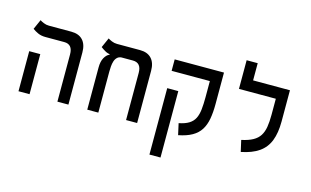

<svg xmlns="http://www.w3.org/2000/svg" viewBox="-108 -1044 2561 1580"><g transform="rotate(15 1172.0 -253.5)"><path d="M403.8 0V-402.3Q403.8 -488.3 331.1 -488.3H170.4Q134.3 -488.3 106.9 -500.7Q79.6 -513.2 59.6 -528.3L96.7 -611.8Q107.9 -604 129.4 -595Q150.9 -585.9 174.3 -585.9H365.7Q429.7 -585.9 463.6 -549.3Q497.6 -512.7 497.6 -444.3V0ZM72.3 0V-341.3H166.5V0Z M1083 -444.3V0H988.8V-401.9Q988.8 -487.8 916 -487.8H731Q704.1 -487.8 679.7 -501.7Q655.3 -515.6 639.6 -528.3L676.8 -611.8Q688 -604 709.5 -595Q731 -585.9 754.4 -585.9H950.7Q1014.6 -585.9 1048.8 -549.3Q1083 -512.7 1083 -444.3ZM718.3 -484.4V-521L827.6 -488.3Q800.3 -488.3 784.9 -474.4Q769.5 -460.4 762.7 -439Q755.9 -417.5 754.2 -393.8Q752.4 -370.1 752.4 -350.1V0H658.2V-359.4Q658.2 -410.2 675.5 -441.9Q692.9 -473.6 718.3 -484.4Z M1666 -585.9V-488.3H1246.1V-585.9ZM1342.3 224.6H1248V-341.3H1342.3ZM1571.8 -585.9H1666V-318.4Q1666 -246.1 1656 -190.9Q1646 -135.7 1620.8 -95.9Q1595.7 -56.2 1550.3 -30.3Q1504.9 -4.4 1434.6 9.3L1413.1 -87.4Q1467.3 -98.1 1499 -118.2Q1530.8 -138.2 1546.4 -169.7Q1562 -201.2 1566.9 -246.1Q1571.8 -291 1571.8 -351.1Z M2228 -585.9V-488.3H1819.8V-585.9ZM1914.1 -548.8H1819.8V-732.4H1914.1ZM2133.8 -585.9H2228V-318.4Q2228 -222.2 2202.1 -155.8Q2176.3 -89.4 2119.1 -49.3Q2062 -9.3 1968.3 9.3L1946.3 -87.4Q2005.9 -100.1 2042.7 -120.6Q2079.6 -141.1 2099.4 -172.1Q2119.1 -203.1 2126.5 -247.1Q2133.8 -291 2133.8 -351.1Z"/></g></svg>

Font: Cascadia Code
Style: Regular
Weight: 400
Monospace: yes
Designer: Aaron Bell
Foundry: Saja Typeworks
Version: Version 2106.017